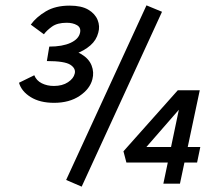

<svg xmlns="http://www.w3.org/2000/svg" viewBox="-20 -686 803 717"><path d="M201 -474 204 -501Q255 -501 283.5 -484Q312 -467 322 -441.5Q332 -416 325 -390Q316 -354 277.5 -328Q239 -302 182 -302Q129 -302 94.5 -323.5Q60 -345 51 -377L108 -405Q116 -385 136 -375Q156 -365 181 -365Q213 -365 234 -379Q255 -393 259 -411Q264 -430 243 -444Q222 -458 155 -458L164 -512Q213 -512 243.5 -526Q274 -540 279 -564Q283 -583 267.5 -592Q252 -601 229 -601Q194 -601 174 -586.5Q154 -572 144 -558L95 -594Q115 -622 151 -643.5Q187 -665 240 -665Q284 -665 309.5 -650Q335 -635 344.5 -611.5Q354 -588 347 -564Q340 -536 317.5 -516.5Q295 -497 264 -485.5Q233 -474 201 -474ZM285 11 227 -14 527 -666 585 -642ZM441 -121 644 -349H726L652 0H590L659 -329H694L510 -118L477 -137H728L716 -79H452Z"/></svg>

Font: Ysabeau SemiBold
Style: Italic
Weight: 600
Italic angle: -12°
Designer: Christian Thalmann (Catharsis Fonts)
Version: Version 2.002